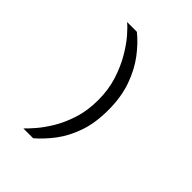

<svg xmlns="http://www.w3.org/2000/svg" viewBox="-236 -835 1088 1088"><g transform="rotate(45 308.0 -291.0)"><path d="M147 130Q165 113 195.5 78Q226 43 257.8 -9.5Q289.5 -62 311.5 -130.8Q333.5 -199.5 333.5 -284Q333.5 -367 310.8 -438Q288 -509 255.2 -564.5Q222.5 -620 189.8 -657.8Q157 -695.5 136 -712H214.5Q264.5 -672 310.2 -611.8Q356 -551.5 385 -469.8Q414 -388 414 -284Q414 -179.5 386.5 -101.5Q359 -23.5 315.8 33.2Q272.5 90 225.5 130Z"/></g></svg>

Font: Overpass Mono Light
Style: Regular
Weight: 400
Monospace: yes
Version: Version 4.000